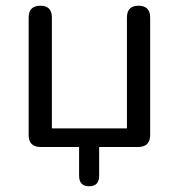

<svg xmlns="http://www.w3.org/2000/svg" viewBox="-20 -513 624 670"><path d="M256 100V0H122Q80 0 80 -42V-452Q80 -493 121 -493Q161 -493 161 -452V-65H423V-452Q423 -493 463 -493Q504 -493 504 -452V-42Q504 0 461 0H326V100Q326 137 291 137Q256 137 256 100Z"/></svg>

Font: Nunito
Style: Regular
Weight: 400
Designer: Vernon Adams
Foundry: Vernon Adams
Version: Version 3.602